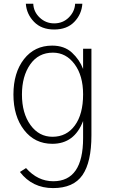

<svg xmlns="http://www.w3.org/2000/svg" viewBox="-20 -758 593 1012"><path d="M95.7 -259.8Q95.7 -161.1 140.6 -99.1Q185.5 -37.1 256.8 -37.1Q331.1 -37.1 374.5 -96.7Q418 -156.2 418 -260.7Q418 -359.4 373 -419.9Q328.1 -480.5 258.8 -480.5Q182.6 -480.5 139.2 -418.5Q95.7 -356.4 95.7 -259.8ZM50.8 -259.8Q50.8 -375 106.4 -446.3Q162.1 -517.6 254.9 -517.6Q319.3 -517.6 359.4 -480.5Q399.4 -443.4 418 -394.5V-501H461.9V-44.9Q461.9 96.7 414.6 165Q367.2 233.4 259.8 233.4Q150.4 233.4 85 148.4L117.2 127.9Q178.7 197.3 260.7 197.3Q418 197.3 418 -30.3V-120.1Q372.1 0 255.9 0Q163.1 0 106.9 -72.8Q50.8 -145.5 50.8 -259.8ZM116.2 -738.3H155.3Q157.2 -695.3 189.5 -665Q221.7 -634.8 265.6 -634.8Q311.5 -634.8 342.8 -666Q374 -697.3 376 -738.3H414.1Q410.2 -682.6 371.6 -642.6Q333 -602.5 265.6 -602.5Q198.2 -602.5 159.2 -643.1Q120.1 -683.6 116.2 -738.3Z"/></svg>

Font: Gothic A1 ExtraLight
Style: Regular
Weight: 275
Designer: HanYang I&C Co.,Ltd.
Foundry: HanYang I&C Co.,Ltd.
Version: Version 2.50